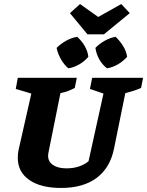

<svg xmlns="http://www.w3.org/2000/svg" viewBox="-20 -920 728 950"><path d="M282 10Q182 10 125 -29.5Q68 -69 68 -139Q68 -148 69 -158.5Q70 -169 71 -174L135 -457L58 -480L68 -535H360L350 -485Q334 -476 317.5 -470Q301 -464 279 -459L220 -166Q219 -159 218.5 -156.5Q218 -154 218 -149Q218 -120 242.5 -103.5Q267 -87 309 -87Q342 -87 369.5 -96Q397 -105 418 -122L492 -457L425 -480L436 -535H688L678 -485Q660 -477 645 -472Q630 -467 600 -459L544 -184Q525 -90 458.5 -40Q392 10 282 10ZM413 -750 326 -855 376 -900 466 -836 580 -900 622 -855 494 -750ZM318 -582Q297 -600 281.5 -627Q266 -654 260 -683Q280 -703 306.5 -718Q333 -733 362 -738Q384 -718 399 -692.5Q414 -667 417 -639Q400 -618 373 -602Q346 -586 318 -582ZM509 -582Q462 -620 452 -683Q471 -703 497.5 -718Q524 -733 552 -738Q573 -718 589 -692.5Q605 -667 609 -639Q591 -618 564 -602Q537 -586 509 -582Z"/></svg>

Font: Piazzolla SC
Style: Bold Italic
Weight: 700
Italic angle: -11.3°
Designer: Juan Pablo del Peral
Foundry: Huerta Tipografica
Version: Version 1.330